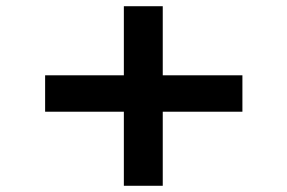

<svg xmlns="http://www.w3.org/2000/svg" viewBox="-20 -593 923 617"><path d="M125 -234V-351H759V-234ZM378 4V-573H503V4Z"/></svg>

Font: Lexend Zetta Medium
Style: Regular
Weight: 500
Designer: Bonnie Shaver-Troup, Thomas Jockin
Foundry: Lexend
Version: Version 1.007